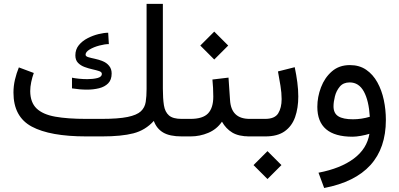

<svg xmlns="http://www.w3.org/2000/svg" viewBox="-20 -692 2026 974"><path d="M417.5 -88.9H494.6Q580.1 -88.9 627.2 -98.6Q674.3 -108.4 694.6 -127.4Q714.8 -146.5 719.2 -175Q723.6 -203.6 723.6 -240.7V-672.4H806.2V-242.2Q806.2 -192.4 811.5 -158.2Q816.9 -124 837.2 -106.4Q857.4 -88.9 900.9 -88.9H919.4V0H901.9Q840.8 0 807.6 -19.8Q774.4 -39.6 760.3 -78.6Q717.3 -31.2 656.7 -15.6Q596.2 0 498 0H417.5Q233.9 0 141.1 -49.8Q48.3 -99.6 48.3 -222.2Q48.3 -255.9 55.9 -288.1Q63.5 -320.3 75.7 -350.1L151.4 -321.8Q143.6 -300.3 138.4 -275.9Q133.3 -251.5 133.3 -229.5Q133.8 -172.4 165.5 -141.8Q197.3 -111.3 260.3 -100.1Q323.2 -88.9 417.5 -88.9ZM345.2 -297.9Q358.9 -294.9 380.1 -292.7Q401.4 -290.5 423.3 -290.5Q451.7 -290.5 474.1 -296.1Q496.6 -301.8 496.6 -317.4Q496.6 -326.7 482.9 -331.3Q469.2 -335.9 449.2 -340.3Q429.2 -344.7 409.2 -352.1Q389.2 -359.4 375.7 -373.3Q362.3 -387.2 362.3 -411.1Q362.3 -441.4 379.9 -462.9Q397.5 -484.4 424.6 -498.3Q451.7 -512.2 479.7 -519Q507.8 -525.9 528.8 -525.9L532.2 -468.3Q511.7 -468.3 483.9 -460.9Q456.1 -453.6 435.1 -441.2Q414.1 -428.7 414.1 -414.6Q414.1 -406.2 427.7 -402.1Q441.4 -397.9 461.4 -393.8Q481.4 -389.6 501.2 -381.6Q521 -373.5 533.2 -358.4Q546.4 -342.8 546.4 -319.3Q546.4 -287.1 528.8 -269.3Q511.2 -251.5 482.7 -244.4Q454.1 -237.3 421.4 -237.3Q402.3 -237.3 383.1 -239Q363.8 -240.7 345.2 -243.7Z M1057.6 -288.6 1139.2 -298.3 1147 -184.1Q1152.8 -88.9 1246.1 -88.9H1256.3V0H1245.1Q1190.9 0 1158.4 -19.5Q1126 -39.1 1106 -74.7Q1079.6 -36.1 1036.6 -18.1Q993.7 0 946.8 0H899.9V-88.9H946.8Q1008.8 -88.9 1035.4 -116.7Q1062 -144.5 1062 -202.1Q1062 -225.6 1060.8 -246.6Q1059.6 -267.6 1057.6 -288.6ZM1066.9 -531.7 1137.7 -460.9 1066.9 -390.1 996.1 -460.9Z M1326.2 0H1236.3V-88.9H1325.2Q1374 -88.9 1391.4 -117.2Q1408.7 -145.5 1408.7 -189Q1408.7 -220.7 1402.8 -256.8Q1397 -293 1390.1 -329.6L1475.1 -351.1Q1483.4 -312 1488.3 -274.4Q1493.2 -236.8 1493.2 -202.6Q1493.2 -144 1477.1 -98.1Q1460.9 -52.2 1424.3 -26.1Q1387.7 0 1326.2 0ZM1336.9 74.7 1407.7 145.5 1336.9 216.3 1266.1 145.5Z M1937.5 -83.5Q1937.5 201.7 1624.5 261.7L1595.7 184.1Q1708 162.6 1774.9 112.5Q1841.8 62.5 1854 -13.2Q1835.4 -7.3 1811 -2.9Q1786.6 1.5 1768.1 1.5Q1589.8 1.5 1589.8 -149.9Q1589.8 -200.2 1608.4 -249Q1627 -297.9 1663.6 -329.8Q1700.2 -361.8 1754.9 -361.8Q1803.2 -361.8 1837.6 -338.1Q1872.1 -314.5 1894.3 -274.4Q1916.5 -234.4 1927 -184.8Q1937.5 -135.3 1937.5 -83.5ZM1770.5 -86.9Q1813.5 -86.9 1856 -99.6Q1851.1 -181.6 1825.7 -227.8Q1800.3 -273.9 1753.9 -273.9Q1721.7 -273.9 1703.9 -252.7Q1686 -231.4 1679 -203.1Q1671.9 -174.8 1671.9 -152.8Q1671.9 -117.2 1696.3 -102.1Q1720.7 -86.9 1770.5 -86.9Z"/></svg>

Font: Vazirmatn FD
Style: Regular
Weight: 400
Designer: Saber Rastikerdar
Foundry: Saber Rastikerdar
Version: Version 33.001